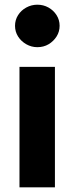

<svg xmlns="http://www.w3.org/2000/svg" viewBox="-20 -798 317 818"><path d="M63 0V-513H214V0ZM139 -597Q114 -597 92 -609.5Q70 -622 57 -642.5Q44 -663 44 -688Q44 -713 57 -733.5Q70 -754 92 -766Q114 -778 139 -778Q165 -778 186.5 -766Q208 -754 221 -733.5Q234 -713 234 -688Q234 -663 221 -642.5Q208 -622 187 -609.5Q166 -597 139 -597Z"/></svg>

Font: REM Medium SemiBold
Style: Regular
Weight: 600
Version: Version 1.005;gftools[0.9.28]